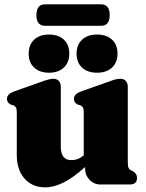

<svg xmlns="http://www.w3.org/2000/svg" viewBox="-20 -836 660 870"><path d="M56 -135V-327Q56 -343 52 -349.2Q48 -355.5 40.5 -359L30 -361.5Q11.5 -370.5 11.5 -388Q11.5 -409 40.5 -420.5L163.5 -464Q202.5 -479 221.5 -479Q238 -479 246.8 -469Q255.5 -459 255.5 -443.5V-172Q255.5 -110.5 303 -110.5Q335.5 -110.5 359.5 -132.5V-327Q359.5 -343 355.5 -349.2Q351.5 -355.5 344 -359L333.5 -361.5Q315 -370.5 315 -388Q315 -409 344 -420.5L467 -464Q488 -472 500.5 -475.5Q513 -479 525.5 -479Q541.5 -479 550.2 -469Q559 -459 559 -443.5V-104.5Q559 -84.5 562 -76.8Q565 -69 571.5 -65L582 -60.5Q601 -49 601 -30Q601 0 567.5 0H436Q406 0 385.8 -21.2Q365.5 -42.5 365.5 -73V-79Q309.5 -29 266 -8Q222.5 13 185 13Q127 13 91.5 -26.5Q56 -66 56 -135ZM202 -506.5Q160 -506.5 135 -529.5Q110 -552.5 110 -593Q110 -633.5 135 -656.5Q160 -679.5 202 -679.5Q244.5 -679.5 269.2 -656.5Q294 -633.5 294 -593Q294 -553 269.2 -529.8Q244.5 -506.5 202 -506.5ZM419.5 -506.5Q377 -506.5 352 -529.5Q327 -552.5 327 -593Q327 -633 352 -656.2Q377 -679.5 419.5 -679.5Q462.5 -679.5 487.5 -656.5Q512.5 -633.5 512.5 -593Q512.5 -553 487.5 -529.8Q462.5 -506.5 419.5 -506.5ZM145 -767.5Q145 -816.5 184.5 -816.5H437.5Q477 -816.5 477 -768Q477 -719 437.5 -719H184.5Q145 -719 145 -767.5Z"/></svg>

Font: Fraunces 72pt S050 Black
Style: Regular
Weight: 900
Version: Version 1.000; ttfautohint (v1.8.3)